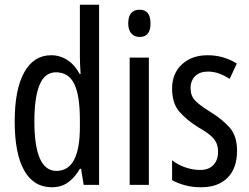

<svg xmlns="http://www.w3.org/2000/svg" viewBox="-20 -780 1052 810"><path d="M199 10Q122 10 82 -61Q42 -132 42 -268Q42 -402 82 -474.5Q122 -547 196 -547Q233 -547 264.5 -526.5Q296 -506 316 -468H320Q317 -513 317 -542V-760H398V0H333L322 -68H317Q295 -30 266.5 -10Q238 10 199 10ZM218 -59Q317 -59 317 -244V-274Q317 -378 293 -426.5Q269 -475 216 -475Q169 -475 147 -422Q125 -369 125 -268Q125 -59 218 -59Z M569 -739Q615 -739 615 -681Q615 -624 569 -624Q547 -624 534 -639Q521 -654 521 -681Q521 -739 569 -739ZM608 -537V0H527V-537Z M980 -144Q980 -70 940 -30Q900 10 828 10Q791 10 760 1.5Q729 -7 706 -20V-104Q728 -86 760 -74.5Q792 -63 825 -63Q860 -63 880 -83.5Q900 -104 900 -141Q900 -173 881.5 -195Q863 -217 818 -242Q768 -273 737 -308.5Q706 -344 706 -406Q706 -470 747.5 -508.5Q789 -547 856 -547Q923 -547 979 -512L949 -447Q928 -461 905 -469.5Q882 -478 857 -478Q823 -478 803.5 -459Q784 -440 784 -408Q784 -376 803 -356Q822 -336 869 -307Q919 -276 949.5 -241Q980 -206 980 -144Z"/></svg>

Font: Noto Sans Myanmar ExtraCondensed
Style: Regular
Weight: 400
Width: 2
Designer: Monotype Design Team
Foundry: Monotype Imaging Inc.
Version: Version 2.107; ttfautohint (v1.8.4.7-5d5b)